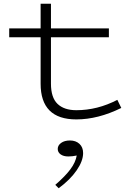

<svg xmlns="http://www.w3.org/2000/svg" viewBox="-20 -622 732 1021"><path d="M625 -48Q501 13 386 13Q196 13 196 -177V-424H29V-471H196V-602H251V-471H559V-424H251V-177Q251 -103 286 -69.5Q321 -36 386 -36Q498 -36 604 -91ZM292 379 274 361Q327 315 354.5 278Q382 241 388 205Q365 210 343 210Q318 210 302.5 199Q287 188 287 170Q287 151 305 138Q323 125 352 125Q383 125 402.5 143Q422 161 422 192Q422 234 387.5 284Q353 334 292 379Z"/></svg>

Font: BioRhyme Expanded Light
Style: Regular
Weight: 300
Width: 7
Designer: Aoife Mooney
Foundry: Aoife Mooney Type
Version: Version 1.000